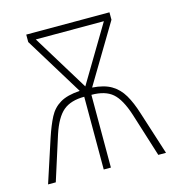

<svg xmlns="http://www.w3.org/2000/svg" viewBox="-85 -600 614 673"><g transform="rotate(-15 222.0 -263.5)"><path d="M372 -527V-500L245 -288Q288 -285 314 -269.5Q340 -254 356.5 -226Q373 -198 386 -156L436 0H408L358 -159Q339 -218 312.5 -241Q286 -264 236 -264V0H210V-264Q161 -264 133.5 -241Q106 -218 87 -160L36 0H8L59 -156Q73 -198 87.5 -226Q102 -254 128 -269.5Q154 -285 200 -288L70 -500V-527ZM345 -502H98L223 -298Z"/></g></svg>

Font: Noto Sans ExtraCondensed Thin
Style: Regular
Weight: 100
Width: 2
Designer: Monotype Design Team
Foundry: Monotype Imaging Inc.
Version: Version 2.013; ttfautohint (v1.8.4.7-5d5b)